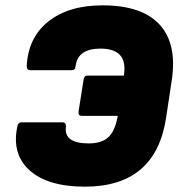

<svg xmlns="http://www.w3.org/2000/svg" viewBox="-20 -687 672 719"><path d="M298 12Q159 12 91 -49Q23 -110 45 -214Q48 -229 60 -229H213Q228 -229 227 -213Q218 -150 312 -150Q360 -150 385 -172.5Q410 -195 420 -248L421 -253H287Q272 -253 274 -268L293 -389Q295 -404 308 -404H444L445 -413Q456 -505 356 -505Q271 -505 263 -439Q262 -424 248 -424H95Q80 -424 80 -439Q85 -546 161 -606.5Q237 -667 364 -667Q512 -667 578 -594.5Q644 -522 623 -385L602 -246Q563 12 298 12Z"/></svg>

Font: Sofia Sans ExtraBlack
Style: Italic
Weight: 1000
Italic angle: -9°
Designer: Botio Nikoltchev, Ani Petrova
Foundry: lettersoup
Version: Version 4.100; ttfautohint (v1.8.4.7-5d5b)